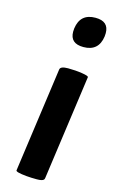

<svg xmlns="http://www.w3.org/2000/svg" viewBox="-121 -816 523 879"><g transform="rotate(15 140.5 -376.0)"><path d="M118 -496Q120 -512 156 -512Q192 -512 223.5 -507Q255 -502 254 -496L185 0Q184 6 182 8Q176 16 149 16Q122 16 100 14Q47 9 49 0ZM218 -768Q281 -768 281 -712Q281 -705 280 -696Q270 -624 198 -624Q135 -624 135 -680Q135 -687 136 -696Q146 -768 218 -768Z"/></g></svg>

Font: Chau Philomene One
Style: Italic
Weight: 400
Designer: Vicente Lamonaca
Foundry: TipoType
Version: Version 1.001